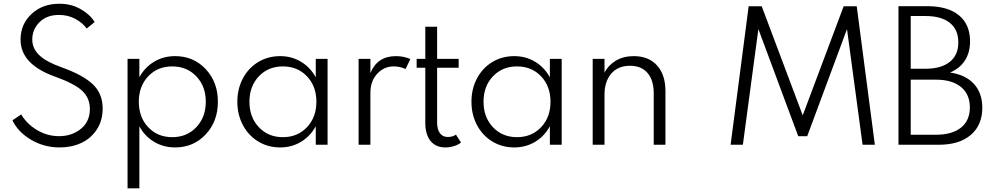

<svg xmlns="http://www.w3.org/2000/svg" viewBox="-20 -784 5384 1040"><path d="M47.4 -132.3 94.7 -164.1Q126 -111.8 181.4 -79.1Q236.8 -46.4 299.8 -46.4Q369.1 -46.4 418 -85.9Q466.8 -125.5 466.8 -193.8Q466.8 -253.4 424.8 -292.5Q382.8 -331.5 277.8 -369.1Q91.3 -435.5 91.3 -569.3Q91.3 -652.3 150.4 -708Q209.5 -763.7 301.3 -763.7Q366.2 -763.7 417.2 -734.4Q468.3 -705.1 492.7 -664.6L449.7 -629.4Q427.7 -660.2 388.2 -681.6Q348.6 -703.1 299.8 -703.1Q233.4 -703.1 194.1 -664.1Q154.8 -625 154.8 -569.8Q154.8 -521.5 192.4 -485.4Q230 -449.2 311 -420.4Q430.2 -377.9 483.2 -327.1Q536.1 -276.4 536.1 -196.3Q536.1 -130.9 504.2 -82.3Q472.2 -33.7 419.9 -9.5Q367.7 14.6 303.2 14.6Q218.3 14.6 147.7 -27.3Q77.1 -69.3 47.4 -132.3Z M670.9 -465.3H734.9V-365.7Q764.6 -419.9 815.4 -450Q866.2 -480 928.2 -480Q1028.3 -480 1094.2 -409.7Q1160.2 -339.4 1160.2 -232.9Q1160.2 -126.5 1094.2 -55.9Q1028.3 14.6 928.2 14.6Q866.2 14.6 815.4 -15.4Q764.6 -45.4 734.9 -99.6V236.3H670.9ZM913.1 -41Q992.2 -41 1043.5 -95.2Q1094.7 -149.4 1094.7 -232.9Q1094.7 -316.4 1043.5 -370.4Q992.2 -424.3 913.1 -424.3Q833.5 -424.3 782.7 -370.6Q731.9 -316.9 731.9 -232.9Q731.9 -148.9 782.7 -95Q833.5 -41 913.1 -41Z M1497.6 14.6Q1431.6 14.6 1378.7 -17.6Q1325.7 -49.8 1295.7 -106.4Q1265.6 -163.1 1265.6 -232.9Q1265.6 -302.7 1295.7 -359.4Q1325.7 -416 1378.7 -448Q1431.6 -480 1497.6 -480Q1559.6 -480 1610.1 -449.7Q1660.6 -419.4 1690.4 -365.2V-465.3H1754.4V0H1690.4V-100.1Q1660.6 -45.9 1610.1 -15.6Q1559.6 14.6 1497.6 14.6ZM1512.2 -41Q1591.8 -41 1642.8 -95Q1693.8 -148.9 1693.8 -232.9Q1693.8 -316.9 1642.8 -370.6Q1591.8 -424.3 1512.2 -424.3Q1433.1 -424.3 1382.1 -370.6Q1331.1 -316.9 1331.1 -232.9Q1331.1 -148.9 1382.1 -95Q1433.1 -41 1512.2 -41Z M1922.4 0V-465.3H1986.3V-388.2Q2023.9 -480 2124.5 -480Q2168 -480 2202.6 -463.9L2176.8 -410.2Q2147 -424.3 2111.8 -424.3Q2060.1 -424.3 2023.2 -384.5Q1986.3 -344.7 1986.3 -281.2V0Z M2236.8 -465.3H2283.7V-639.2H2347.7V-465.3H2464.4V-417H2347.7V-121.6Q2347.7 -83 2362.8 -62.5Q2377.9 -42 2405.8 -42Q2431.6 -42 2449.7 -54.7L2477.1 -12.2Q2462.9 0 2439.5 7.3Q2416 14.6 2392.1 14.6Q2340.8 14.6 2312.3 -20.3Q2283.7 -55.2 2283.7 -118.7V-417H2236.8Z M2765.6 14.6Q2699.7 14.6 2646.7 -17.6Q2593.8 -49.8 2563.7 -106.4Q2533.7 -163.1 2533.7 -232.9Q2533.7 -302.7 2563.7 -359.4Q2593.8 -416 2646.7 -448Q2699.7 -480 2765.6 -480Q2827.6 -480 2878.2 -449.7Q2928.7 -419.4 2958.5 -365.2V-465.3H3022.5V0H2958.5V-100.1Q2928.7 -45.9 2878.2 -15.6Q2827.6 14.6 2765.6 14.6ZM2780.3 -41Q2859.9 -41 2910.9 -95Q2961.9 -148.9 2961.9 -232.9Q2961.9 -316.9 2910.9 -370.6Q2859.9 -424.3 2780.3 -424.3Q2701.2 -424.3 2650.1 -370.6Q2599.1 -316.9 2599.1 -232.9Q2599.1 -148.9 2650.1 -95Q2701.2 -41 2780.3 -41Z M3190.4 -465.3H3254.4V-390.1Q3273.9 -429.7 3314.9 -454.8Q3356 -480 3413.1 -480Q3493.2 -480 3538.8 -429.7Q3584.5 -379.4 3584.5 -290.5V0H3521V-278.8Q3521 -350.1 3487.3 -388.9Q3453.6 -427.7 3392.6 -427.7Q3327.1 -427.7 3290.8 -385Q3254.4 -342.3 3254.4 -271V0H3190.4Z M3937.5 0 4035.2 -750H4106L4328.1 -159.2L4549.8 -750H4620.6L4718.8 0H4652.3L4567.9 -626.5L4352.5 -46.4H4303.7L4087.9 -626.5L4003.9 0Z M5065.9 0H4846.7V-750.5H5003.4Q5113.8 -750.5 5174.1 -701.2Q5234.4 -651.9 5234.4 -560.5Q5234.4 -499.5 5206.8 -456.5Q5179.2 -413.6 5126 -391.1Q5209.5 -379.4 5255.1 -329.8Q5300.8 -280.3 5300.8 -200.7Q5300.8 -106.4 5238.5 -53.2Q5176.3 0 5065.9 0ZM5049.3 -352.5H4913.1V-54.2H5049.3Q5137.7 -54.2 5185.5 -92.8Q5233.4 -131.3 5233.4 -202.1Q5233.4 -273.4 5185.1 -313Q5136.7 -352.5 5049.3 -352.5ZM4992.2 -697.3H4913.1V-411.6H4992.2Q5078.1 -411.6 5124.5 -448.7Q5170.9 -485.8 5170.9 -554.2Q5170.9 -623.5 5124.8 -660.4Q5078.6 -697.3 4992.2 -697.3Z"/></svg>

Font: Spartan MB
Style: Regular
Weight: 400
Designer: Matt Bailey, Mirko Velimirovic
Foundry: Matt Bailey
Version: Version 1.005